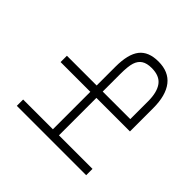

<svg xmlns="http://www.w3.org/2000/svg" viewBox="-90 -785 1039 1039"><g transform="rotate(-45 429.5 -265.5)"><path d="M472.2 -530.8V-303.2H616.2Q711.9 -303.2 756.3 -268.6Q800.8 -233.9 800.8 -158.2Q800.8 -79.6 749.8 -39.8Q698.7 0 601.1 0H423.8V-256.8H137.2V0H88.9V-530.8H137.2V-303.2H423.8V-530.8ZM472.2 -256.8V-45.9H608.9Q678.2 -45.9 714.1 -72.5Q750 -99.1 750 -159.2Q750 -195.8 736.3 -217Q722.7 -238.3 694.1 -247.6Q665.5 -256.8 606 -256.8Z"/></g></svg>

Font: JBL Sans
Style: Light
Weight: 300
Version: Version 1.10